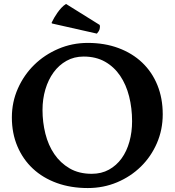

<svg xmlns="http://www.w3.org/2000/svg" viewBox="-20 -939 883 971"><path d="M40 -345Q40 -423 70.5 -491.5Q101 -560 153 -611Q205 -662 275 -692Q345 -722 424 -722Q509 -722 579 -696Q649 -670 699 -622.5Q749 -575 776 -508.5Q803 -442 803 -361Q803 -283 773.5 -215Q744 -147 692.5 -96.5Q641 -46 572 -17Q503 12 424 12Q338 12 267.5 -13.5Q197 -39 146.5 -86Q96 -133 68 -199Q40 -265 40 -345ZM444 -60Q493 -60 531 -81Q569 -102 595 -138Q621 -174 634.5 -222.5Q648 -271 648 -326Q648 -392 633 -451.5Q618 -511 587.5 -556Q557 -601 511 -627Q465 -653 403 -653Q355 -653 316.5 -631.5Q278 -610 251 -573Q224 -536 209.5 -487Q195 -438 195 -383Q195 -321 209.5 -263Q224 -205 254.5 -160Q285 -115 332 -87.5Q379 -60 444 -60ZM484 -813Q487 -804 484 -792.5Q481 -781 470 -769L244 -820Q239 -822 243 -828Q247 -837 254 -849Q261 -861 270 -874Q279 -887 290 -899Q301 -911 314 -919Z"/></svg>

Font: Lusitana
Style: Bold
Weight: 700
Designer: Ana Paula Megda
Foundry: Ana Paula Megda
Version: Version 1.000; ttfautohint (v1.1) -l 8 -r 50 -G 200 -x 14 -D